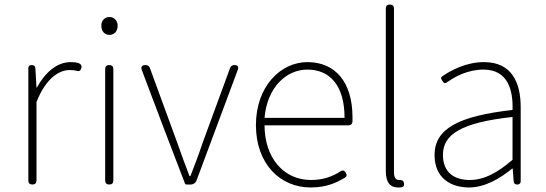

<svg xmlns="http://www.w3.org/2000/svg" viewBox="-20 -814 2407 847"><path d="M141 -182V-364C182 -468 240 -505 287 -505C300 -505 308 -504 317 -502C329 -498 336 -502 339 -514C342 -524 337 -531 328 -535C316 -539 305 -540 292 -540C229 -540 178 -492 143 -428H141L136 -513C135 -523 130 -527 120 -527C110 -527 105 -522 105 -512V-263V-18C105 -6 111 0 123 0C135 0 141 -6 141 -18Z M444 -263V-18C444 -6 450 0 462 0C474 0 480 -6 480 -18V-263V-509C480 -521 474 -527 462 -527C450 -527 444 -521 444 -509ZM437 -671C444 -664 453 -660 463 -660C473 -660 482 -664 489 -671C495 -678 499 -688 499 -701C499 -723 483 -739 463 -739C442 -739 427 -723 427 -701C427 -688 431 -678 437 -671Z M697 -263 795 -7C796 -2 799 0 804 0H818H821C833 0 843 -7 847 -18L1029 -506C1034 -520 1029 -527 1014 -527C1005 -527 998 -523 995 -514L875 -187C858 -136 838 -83 820 -37H816C798 -83 779 -136 761 -187L642 -512C639 -522 632 -527 622 -527C606 -527 600 -519 606 -504Z M1436 -261H1518C1527 -261 1534 -267 1535 -277C1535 -284 1535 -291 1535 -297C1535 -453 1458 -540 1336 -540C1219 -540 1109 -434 1109 -262C1109 -90 1217 13 1350 13C1421 13 1464 -8 1501 -30C1510 -35 1511 -41 1506 -51C1500 -62 1492 -65 1482 -58C1446 -35 1405 -20 1352 -20C1228 -20 1147 -122 1147 -261H1340ZM1411 -294H1323H1147C1158 -427 1242 -507 1336 -507C1435 -507 1500 -437 1500 -294Z M1682 -426V-59C1682 -8 1702 13 1736 13C1743 13 1748 13 1752 12C1762 10 1764 3 1762 -7C1760 -17 1752 -21 1742 -20C1741 -20 1741 -20 1740 -20C1726 -20 1718 -31 1718 -53V-423V-776C1718 -788 1712 -794 1700 -794C1688 -794 1682 -788 1682 -776Z M2277 -255V-341C2277 -448 2239 -540 2115 -540C2036 -540 1968 -503 1932 -478C1923 -472 1925 -467 1931 -458C1937 -448 1942 -444 1952 -451C1988 -477 2045 -507 2113 -507C2222 -507 2244 -414 2241 -329C2004 -302 1897 -247 1897 -130C1897 -30 1967 13 2049 13C2119 13 2185 -26 2239 -70H2242L2246 -14C2247 -4 2252 0 2262 0C2272 0 2277 -5 2277 -15V-170ZM2241 -250V-203V-109C2172 -50 2115 -20 2052 -20C1988 -20 1934 -50 1934 -131C1934 -220 2012 -273 2241 -298Z"/></svg>

Font: GenSenRounded2 TW EL
Style: Regular
Weight: 250
Version: Version 2.100;PS 2.1;hotconv 16.6.51;makeotf.lib2.5.65220 DE